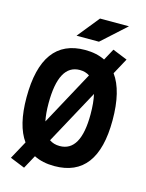

<svg xmlns="http://www.w3.org/2000/svg" viewBox="-140 -990 866 1139"><g transform="rotate(15 293.0 -420.5)"><path d="M122.6 65.4 32.2 28.8 92.3 -81.5Q28.8 -169.4 28.8 -341.8Q28.8 -703.1 293 -703.1Q363.3 -703.1 415 -677.2L453.6 -748L543.9 -711.4L490.7 -613.3Q557.1 -522.5 557.1 -341.8Q557.1 9.8 293 9.8Q220.2 9.8 167.5 -17.1ZM293 -113.3Q421.9 -113.3 421.9 -341.8Q421.9 -414.1 410.2 -464.4L229.5 -131.8Q255.9 -113.3 293 -113.3ZM173.8 -232.4 353 -563Q327.6 -580.1 293 -580.1Q164.1 -580.1 164.1 -341.8Q164.1 -278.3 173.8 -232.4ZM220.7 -771.5 329.1 -905.8H506.8L358.4 -771.5Z"/></g></svg>

Font: CaskaydiaMono NF
Style: Bold
Weight: 700
Designer: Aaron Bell
Foundry: Saja Typeworks
Version: Version 2111.001; ttfautohint (v1.8.4);Nerd Fonts 3.1.1